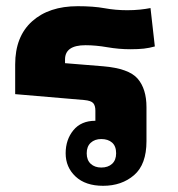

<svg xmlns="http://www.w3.org/2000/svg" viewBox="-20 -591 574 620"><path d="M453 -245V-135Q453 -60 413 -25.5Q373 9 313 9Q256 9 224 -21Q192 -51 192 -96Q192 -140 217 -170.5Q242 -201 288 -201V-234Q288 -250 281 -258Q274 -266 252 -268L29 -287V-383Q29 -473 83.5 -522Q138 -571 231 -571Q282 -571 317.5 -564.5Q353 -558 391 -558Q413 -558 432 -560Q451 -562 466 -565L480 -441Q462 -436 444.5 -434Q427 -432 401 -432Q364 -432 326.5 -438.5Q289 -445 256 -445Q190 -445 190 -399V-387L313 -377Q396 -370 424.5 -337Q453 -304 453 -245ZM307 -142Q286 -142 273 -130Q260 -118 260 -96Q260 -74 273 -62Q286 -50 307 -50Q329 -50 342 -62Q355 -74 355 -96Q355 -119 342 -130.5Q329 -142 307 -142Z"/></svg>

Font: Noto Sans Thai Looped ExtraBold
Style: Regular
Weight: 800
Designer: Sasikarn Vongin, Ben Mitchell
Foundry: The Fontpad Ltd
Version: Version 1.001; ttfautohint (v1.8.4.7-5d5b)